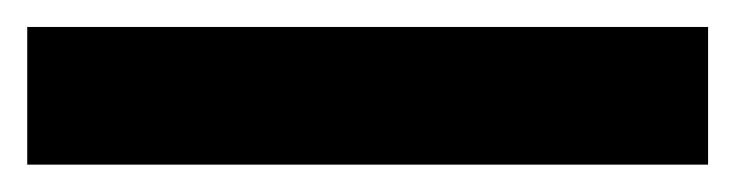

<svg xmlns="http://www.w3.org/2000/svg" viewBox="-20 30 540 141"><path d="M500 150.9H0V49.8H500Z"/></svg>

Font: Creato Display ExtraBold
Style: Regular
Weight: 800
Version: Version 1.000